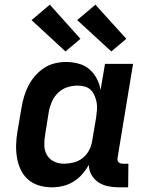

<svg xmlns="http://www.w3.org/2000/svg" viewBox="-20 -793 640 821"><path d="M202 8Q173 8 146.5 0Q120 -8 100 -25.5Q80 -43 68.5 -67.5Q57 -92 52.5 -119.5Q48 -147 49 -175.5Q50 -204 55 -233L72 -333Q76 -357 83 -380.5Q90 -404 101.5 -426.5Q113 -449 130 -468.5Q147 -488 168 -502Q189 -516 213.5 -522Q238 -528 262 -528Q289 -528 315.5 -521Q342 -514 361.5 -497.5Q381 -481 393.5 -457.5Q406 -434 410 -408L429 -520H549L483 -120Q482 -115 482.5 -109.5Q483 -104 486.5 -100Q490 -96 495 -94.5Q500 -93 506 -93H529L528 8H489Q465 8 442.5 3.5Q420 -1 401.5 -13Q383 -25 371.5 -45Q360 -65 360 -88Q348 -67 331.5 -48Q315 -29 293.5 -16Q272 -3 248.5 2.5Q225 8 202 8ZM253 -93Q273 -93 294 -98Q315 -103 332.5 -116.5Q350 -130 360.5 -149.5Q371 -169 374 -190L391 -290Q393 -306 394.5 -322Q396 -338 393.5 -353Q391 -368 385 -382.5Q379 -397 369 -407.5Q359 -418 343.5 -422.5Q328 -427 312 -427Q290 -427 268 -420Q246 -413 229 -397Q212 -381 202.5 -359.5Q193 -338 189 -317L173 -217Q169 -194 169.5 -171.5Q170 -149 180.5 -130.5Q191 -112 210.5 -102.5Q230 -93 253 -93ZM456 -573 310 -707 388 -773 520 -627ZM260 -573 115 -707 193 -773 324 -627Z"/></svg>

Font: Iosevka Extended
Style: Bold Italic
Weight: 700
Width: 7
Italic angle: -9°
Monospace: yes
Designer: Belleve Invis
Foundry: Belleve Invis
Version: Version 32.5.0; ttfautohint (v1.8.4)